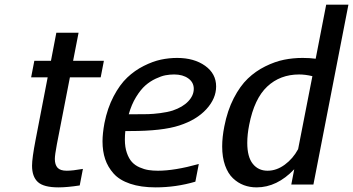

<svg xmlns="http://www.w3.org/2000/svg" viewBox="-20 -790 1512 822"><path d="M223.6 -172.9Q214.8 -126 214.8 -109.4Q214.8 -85 226.3 -72Q237.8 -59.1 265.6 -59.1Q291 -59.1 335 -66.9L321.3 3.9Q267.6 12.2 230.5 12.2Q167 12.2 142.1 -10.7Q117.2 -33.7 117.2 -80.6Q117.2 -112.8 132.3 -190.9L184.1 -459H113.3L127 -529.8H198.2L221.2 -649.9H316.4L293 -529.8H424.8L411.1 -459H279.3Z M738.3 -542Q811 -542 858.2 -508.3Q905.3 -474.6 905.3 -419.9Q905.3 -368.2 863.5 -322.5Q821.8 -276.9 748 -252.9Q675.3 -229 538.6 -229H516.6Q514.6 -211.4 514.6 -192.4Q514.6 -159.7 523.2 -135.3Q531.7 -110.8 544.9 -96.4Q558.1 -82 577.6 -73.5Q597.2 -64.9 615.7 -62Q634.3 -59.1 656.2 -59.1Q727.5 -59.1 831.1 -87.9L816.4 -12.2Q733.4 12.2 646.5 12.2Q583 12.2 537.1 -3.4Q491.2 -19 466.3 -47.1Q441.4 -75.2 430.2 -108.9Q418.9 -142.6 418.9 -184.6Q418.9 -218.3 427.2 -263.2Q439.9 -327.1 466.3 -377.4Q492.7 -427.7 524.7 -458Q556.6 -488.3 595.5 -507.8Q634.3 -527.3 668.9 -534.7Q703.6 -542 738.3 -542ZM719.7 -316.9Q762.7 -331.5 786.1 -356.4Q809.6 -381.3 809.6 -409.7Q809.6 -437.5 786.1 -454.3Q762.7 -471.2 725.6 -471.2Q707 -471.2 688.7 -467.8Q670.4 -464.4 646.5 -453.1Q622.6 -441.9 602.3 -424.1Q582 -406.2 562.5 -374.5Q543 -342.8 531.2 -300.8H552.7Q592.3 -300.8 613.5 -301.3Q634.8 -301.8 665.8 -305.7Q696.8 -309.6 719.7 -316.9Z M940.4 -249Q953.6 -316.9 980.7 -369.4Q1007.8 -421.9 1041 -453.6Q1074.2 -485.4 1115.7 -505.9Q1157.2 -526.4 1195.8 -534.2Q1234.4 -542 1275.4 -542Q1307.1 -542 1331.5 -538.6L1376.5 -770H1471.7L1321.8 0H1227.1L1239.7 -65.4Q1166 12.2 1078.6 12.2Q1049.3 12.2 1023.9 2.7Q998.5 -6.8 977.3 -26.9Q956.1 -46.9 943.6 -81.8Q931.2 -116.7 931.2 -163.1Q931.2 -202.6 940.4 -249ZM1260.7 -471.2Q1179.2 -471.2 1124 -419.4Q1068.8 -367.7 1046.9 -255.9Q1038.6 -214.4 1038.6 -178.2Q1038.6 -118.2 1062.3 -88.6Q1085.9 -59.1 1125.5 -59.1Q1164.1 -59.1 1199.2 -85Q1234.4 -110.8 1256.3 -151.4L1317.4 -463.9Q1287.1 -471.2 1260.7 -471.2Z"/></svg>

Font: Aurulent Sans
Style: Italic
Weight: 400
Italic angle: -11°
Version: Version 2007.05.04